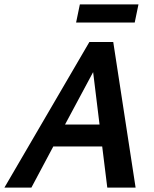

<svg xmlns="http://www.w3.org/2000/svg" viewBox="-39 -848 697 868"><path d="M587 -828 570 -746H305L322 -828ZM365 -658H473L574 0H446L423 -186H202L103 0H-19ZM255 -285H411L382 -522Z"/></svg>

Font: EauTest
Style: Bold Italic
Weight: 700
Italic angle: -12°
Designer: Christian Thalmann (Catharsis Fonts)
Version: Version 0.001;PS 000.001;hotconv 1.0.88;makeotf.lib2.5.64775